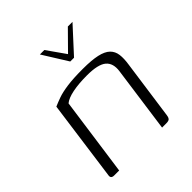

<svg xmlns="http://www.w3.org/2000/svg" viewBox="-161 -680 791 791"><g transform="rotate(-45 234.5 -284.5)"><path d="M192 -569H218L275 -488L355 -569H382L282 -460H260ZM56 0Q36 0 40 -19L88 -369Q104 -376 126 -384Q148 -392 183.5 -397Q219 -402 275 -402Q326 -402 357.5 -395Q389 -388 404.5 -373Q420 -358 423 -335Q426 -312 421 -280L385 -23Q384 -15 381.5 -9.5Q379 -4 373.5 -2Q368 0 359 0H335L375 -288Q381 -330 357 -350.5Q333 -371 268 -371Q220 -371 185 -364Q150 -357 133 -343L85 0Z"/></g></svg>

Font: Genos Thin Light
Style: Italic
Weight: 300
Italic angle: -8°
Version: Version 1.010